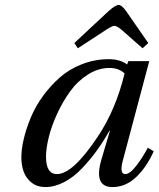

<svg xmlns="http://www.w3.org/2000/svg" viewBox="-20 -740 638 772"><path d="M278.8 -566.9 417 -695.8Q444.8 -720.2 457 -720.2Q469.2 -720.2 486.8 -695.8L576.2 -566.9L553.2 -545.9L467.8 -621.1Q448.7 -636.2 439.9 -636.2Q431.6 -636.2 408.2 -621.1L293 -545.9ZM65.9 -106.9Q65.9 -141.1 75.7 -182.1Q85.4 -223.1 104 -267.8Q122.6 -312.5 152.8 -354Q183.1 -395.5 220.7 -428.7Q258.3 -461.9 309.6 -481.9Q360.8 -502 418 -502Q461.9 -502 491.2 -481L496.1 -494.1H580.1L474.1 -95.2Q459 -40 483.9 -40Q502.4 -40 529.1 -75Q555.7 -109.9 574.2 -146L598.1 -131.8Q569.8 -68.4 527.6 -28.1Q485.4 12.2 432.1 12.2Q355 12.2 388.2 -100.1L421.9 -213.9H419.9Q395.5 -170.9 369.4 -134.8Q343.3 -98.6 310.1 -63.5Q276.9 -28.3 238.5 -8.1Q200.2 12.2 162.1 12.2Q129.9 12.2 107.4 -5.4Q85 -22.9 75.4 -49.1Q65.9 -75.2 65.9 -106.9ZM165 -109.9Q165 -40 209 -40Q273.4 -40 374 -191.9Q445.8 -299.8 481 -444.8Q457.5 -466.8 419.9 -466.8Q375 -466.8 333.3 -440.2Q291.5 -413.6 262 -372.6Q232.4 -331.5 210 -283Q187.5 -234.4 176.3 -189Q165 -143.6 165 -109.9Z"/></svg>

Font: Linguistics Pro
Style: Italic
Weight: 400
Italic angle: -12°
Designer: Stefan Peev, Context Ltd
Foundry: Stefan Peev, Context Ltd
Version: Version 001.000